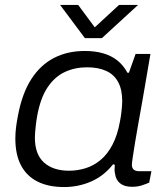

<svg xmlns="http://www.w3.org/2000/svg" viewBox="-20 -744 663 776"><path d="M239 12Q176 12 132 -10Q88 -32 65 -75.5Q42 -119 42 -184Q42 -207 45 -230.5Q48 -254 53 -279Q70 -368 107 -425Q144 -482 198.5 -510Q253 -538 323 -538Q364 -538 397 -528.5Q430 -519 454.5 -499.5Q479 -480 495 -450H501L528 -526H588L568 -409Q562 -373 554.5 -331Q547 -289 539.5 -247Q532 -205 526 -169Q520 -133 516.5 -108.5Q513 -84 513 -78Q513 -65 520.5 -58.5Q528 -52 543 -52H592L583 -6Q572 -1 554 5Q536 11 514 11Q483 11 465.5 -3Q448 -17 445 -42Q443 -50 443 -59Q443 -68 444 -78L437 -80Q400 -33 348.5 -10.5Q297 12 239 12ZM259 -54Q293 -54 325.5 -64Q358 -74 386 -97Q414 -120 434.5 -159Q455 -198 465 -254Q469 -275 470.5 -289Q472 -303 473 -314.5Q474 -326 474 -335Q474 -382 457.5 -412.5Q441 -443 409 -457.5Q377 -472 332 -472Q283 -472 242 -453Q201 -434 172 -390.5Q143 -347 130 -274Q126 -251 124.5 -235.5Q123 -220 122 -209Q121 -198 121 -188Q121 -120 158 -87Q195 -54 259 -54ZM538 -724 392 -590H323L223 -724H296L376 -616H344L461 -724Z"/></svg>

Font: Archivo SemiExpanded Light
Style: Italic
Weight: 300
Width: 6
Italic angle: -10°
Designer: Hector Gatti
Foundry: Omnibus-Type
Version: Version 2.001